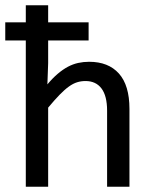

<svg xmlns="http://www.w3.org/2000/svg" viewBox="-20 -710 590 730"><path d="M163.1 -470.2V-556.2H316.9V-625H163.1V-689.9H78.1V-625H0V-556.2H78.1V0H163.1V-300.8C179.7 -320.6 194.3 -337.1 207 -350.1C219.7 -363.1 231.4 -373.5 242.2 -381.1C252.9 -388.8 263.3 -394.1 273.2 -397.2C283.1 -400.3 293.8 -401.9 305.2 -401.9C331.5 -401.9 351.8 -392.4 366 -373.5C380.1 -354.7 387.2 -326.5 387.2 -289.1V0H472.2V-295.9C472.2 -355.8 458.8 -400.6 432.1 -430.4C405.4 -460.2 367.7 -475.1 318.8 -475.1C304.5 -475.1 290.7 -473.6 277.3 -470.7C264 -467.8 250.9 -462.9 238 -456.1C225.2 -449.2 212.3 -440.3 199.5 -429.4C186.6 -418.5 173.5 -405.1 160.2 -389.2ZM0 -490.2Z"/></svg>

Font: CodeNewRoman Nerd Font Mono
Style: Regular
Weight: 400
Monospace: yes
Designer: Sam Radian
Foundry: Code New Roman
Version: Version 2.00 November 29, 2014;Nerd Fonts 3.2.1